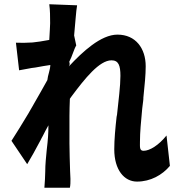

<svg xmlns="http://www.w3.org/2000/svg" viewBox="-20 -832 840 904"><path d="M310 -27C308 -72 308 -115 307 -156V-166C307 -184 307 -202 307 -219V-229V-239C307 -240 307 -242 307 -243V-253C307 -255 307 -256 307 -258V-286C307 -312 308 -339 309 -367L316 -377C380 -463 448 -548 505 -548C538 -548 547 -524 547 -475C547 -426 538 -360 531 -292L529 -282C523 -229 518 -175 518 -129C518 -32 565 23 625 23C689 23 744 -8 780 -51L764 -194C727 -148 685 -122 656 -122C636 -122 639 -140 639 -166C639 -209 644 -261 649 -314L650 -324C651 -335 653 -345 654 -356L655 -366C655 -368 655 -370 655 -372L656 -382C661 -431 666 -479 666 -520C666 -604 619 -669 533 -669C455 -669 368 -588 304 -519C309 -526 309 -534 306 -541C320 -567 328 -600 339 -618L329 -665C335 -727 338 -779 343 -807L212 -812C216 -783 216 -753 216 -726V-721C216 -710 214 -682 212 -644C178 -638 156 -634 133 -632C105 -630 78 -630 55 -631L70 -501C88 -504 109 -508 130 -512L146 -514C172 -519 197 -523 217 -526C216 -501 205 -478 203 -455C185 -423 163 -383 139 -342L134 -333C129 -325 125 -317 120 -309L115 -300C85 -250 56 -203 34 -169L108 -59C126 -89 149 -130 171 -172L176 -182L181 -191C190 -209 199 -226 208 -242C208 -202 205 -168 201 -135L200 -126C197 -93 193 -60 193 -23C193 -7 191 29 189 52H309C314 29 311 -9 310 -27Z"/></svg>

Font: Glow Sans TC Compressed
Style: Bold
Weight: 700
Width: 2
Designer: Ryoko NISHIZUKA (kana, bopomofo & ideographs); Paul D. Hunt (Latin, Greek & Cyrillic); Sandoll Communications, Soo-young
Version: Version 0.93